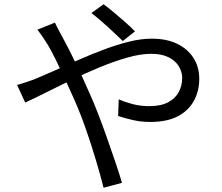

<svg xmlns="http://www.w3.org/2000/svg" viewBox="-20 -827 1040 899"><path d="M555 -635Q535 -654 509 -678.5Q483 -703 456 -726.5Q429 -750 408 -766L465 -807Q482 -795 509.5 -772Q537 -749 565 -724.5Q593 -700 612 -680ZM237 -721Q241 -713 247 -701Q253 -689 260 -676Q267 -663 272 -654Q301 -601 335 -530.5Q369 -460 399 -391Q420 -345 441.5 -289Q463 -233 483 -175.5Q503 -118 521 -65.5Q539 -13 551 29L465 52Q450 -7 429 -77.5Q408 -148 383 -220Q358 -292 329 -358Q306 -410 283.5 -458.5Q261 -507 241 -547.5Q221 -588 204 -617Q195 -632 181 -652.5Q167 -673 155 -688ZM60 -429Q81 -435 104.5 -443Q128 -451 142 -456Q183 -473 235.5 -496.5Q288 -520 346.5 -546Q405 -572 465 -594.5Q525 -617 582.5 -631.5Q640 -646 690 -646Q760 -646 809.5 -622Q859 -598 886 -555.5Q913 -513 913 -458Q913 -401 888 -355Q863 -309 812.5 -282.5Q762 -256 683 -256Q641 -256 601.5 -265Q562 -274 533 -284L536 -362Q565 -349 601.5 -339.5Q638 -330 678 -330Q733 -330 767 -348Q801 -366 817 -396Q833 -426 833 -462Q833 -491 817 -517Q801 -543 769 -559Q737 -575 688 -575Q637 -575 574.5 -557Q512 -539 444.5 -511Q377 -483 312 -451.5Q247 -420 191.5 -392Q136 -364 98 -347Z"/></svg>

Font: Noto Sans JP Thin
Style: Regular
Weight: 400
Version: Version 2.004-H2;hotconv 1.0.118;makeotfexe 2.5.65603